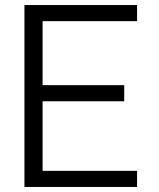

<svg xmlns="http://www.w3.org/2000/svg" viewBox="-20 -742 632 762"><path d="M524 -658H149V-404H473V-340H149V-64H524V0H77V-722H524Z"/></svg>

Font: SUITE
Style: Regular
Weight: 400
Designer: Sun
Foundry: Sun
Version: Version 2.040